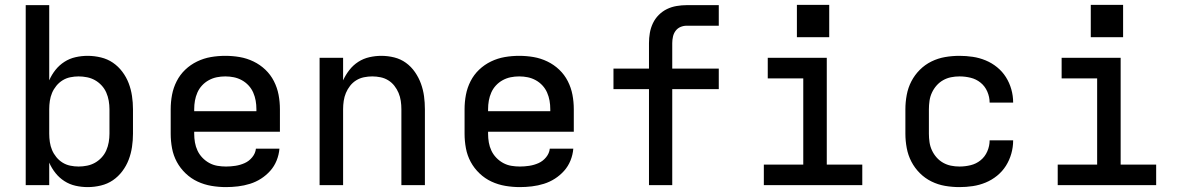

<svg xmlns="http://www.w3.org/2000/svg" viewBox="-20 -756 4840 784"><path d="M338 8Q313 8 288.5 2.5Q264 -3 243 -16.5Q222 -30 206.5 -49.5Q191 -69 181 -92V0H85V-735H181V-428Q191 -451 206.5 -470.5Q222 -490 243 -503.5Q264 -517 288.5 -522.5Q313 -528 338 -528Q365 -528 392 -521.5Q419 -515 441 -500Q463 -485 479.5 -463Q496 -441 505.5 -416Q515 -391 519 -364Q523 -337 523 -310V-210Q523 -183 519 -156Q515 -129 505.5 -104Q496 -79 479.5 -57Q463 -35 441 -20Q419 -5 392 1.5Q365 8 338 8ZM301 -76Q318 -76 335.5 -79.5Q353 -83 368 -91.5Q383 -100 395 -113Q407 -126 414 -142Q421 -158 424 -175.5Q427 -193 427 -210V-310Q427 -327 424 -344.5Q421 -362 414 -378Q407 -394 395 -407Q383 -420 368 -428.5Q353 -437 335.5 -440.5Q318 -444 301 -444Q284 -444 267 -440.5Q250 -437 235.5 -428Q221 -419 210 -405.5Q199 -392 192.5 -376.5Q186 -361 183.5 -344Q181 -327 181 -310V-210Q181 -193 183.5 -176Q186 -159 192.5 -143.5Q199 -128 210 -114.5Q221 -101 235.5 -92Q250 -83 267 -79.5Q284 -76 301 -76Z M903 8Q873 8 843.5 3Q814 -2 787 -14.5Q760 -27 738 -48Q716 -69 702 -95Q688 -121 682.5 -150.5Q677 -180 677 -210V-310Q677 -340 682.5 -369Q688 -398 701.5 -424.5Q715 -451 736.5 -471.5Q758 -492 785 -505Q812 -518 841 -523Q870 -528 900 -528Q930 -528 959 -523Q988 -518 1015 -505Q1042 -492 1063.5 -471.5Q1085 -451 1098.5 -424.5Q1112 -398 1117.5 -369Q1123 -340 1123 -310V-218H773V-210Q773 -192 776 -174.5Q779 -157 786.5 -141Q794 -125 806.5 -112Q819 -99 834.5 -90.5Q850 -82 867.5 -79Q885 -76 903 -76Q922 -76 941.5 -79Q961 -82 979 -90Q997 -98 1010 -114Q1023 -130 1025 -149H1121Q1119 -124 1109.5 -100.5Q1100 -77 1083.5 -58.5Q1067 -40 1046 -26.5Q1025 -13 1001 -5.5Q977 2 952 5Q927 8 903 8ZM773 -302H1027V-310Q1027 -328 1024 -345Q1021 -362 1014 -378Q1007 -394 995 -407Q983 -420 967.5 -428.5Q952 -437 935 -440.5Q918 -444 900 -444Q882 -444 865 -440.5Q848 -437 832.5 -428.5Q817 -420 805 -407Q793 -394 786 -378Q779 -362 776 -345Q773 -328 773 -310Z M1285 0V-520H1381V-428Q1391 -450 1406.5 -470Q1422 -490 1443 -503.5Q1464 -517 1488.5 -522.5Q1513 -528 1537 -528Q1564 -528 1590 -521.5Q1616 -515 1637.5 -499.5Q1659 -484 1674.5 -461.5Q1690 -439 1699 -414Q1708 -389 1711.5 -363Q1715 -337 1715 -310V0H1619V-310Q1619 -327 1616.5 -344Q1614 -361 1607.5 -376.5Q1601 -392 1590.5 -405.5Q1580 -419 1565.5 -428Q1551 -437 1534 -440.5Q1517 -444 1500 -444Q1483 -444 1466 -440.5Q1449 -437 1434.5 -428Q1420 -419 1409.5 -405.5Q1399 -392 1392.5 -376.5Q1386 -361 1383.5 -344Q1381 -327 1381 -310V0Z M2103 8Q2073 8 2043.5 3Q2014 -2 1987 -14.5Q1960 -27 1938 -48Q1916 -69 1902 -95Q1888 -121 1882.5 -150.5Q1877 -180 1877 -210V-310Q1877 -340 1882.5 -369Q1888 -398 1901.5 -424.5Q1915 -451 1936.5 -471.5Q1958 -492 1985 -505Q2012 -518 2041 -523Q2070 -528 2100 -528Q2130 -528 2159 -523Q2188 -518 2215 -505Q2242 -492 2263.5 -471.5Q2285 -451 2298.5 -424.5Q2312 -398 2317.5 -369Q2323 -340 2323 -310V-218H1973V-210Q1973 -192 1976 -174.5Q1979 -157 1986.5 -141Q1994 -125 2006.5 -112Q2019 -99 2034.5 -90.5Q2050 -82 2067.5 -79Q2085 -76 2103 -76Q2122 -76 2141.5 -79Q2161 -82 2179 -90Q2197 -98 2210 -114Q2223 -130 2225 -149H2321Q2319 -124 2309.5 -100.5Q2300 -77 2283.5 -58.5Q2267 -40 2246 -26.5Q2225 -13 2201 -5.5Q2177 2 2152 5Q2127 8 2103 8ZM1973 -302H2227V-310Q2227 -328 2224 -345Q2221 -362 2214 -378Q2207 -394 2195 -407Q2183 -420 2167.5 -428.5Q2152 -437 2135 -440.5Q2118 -444 2100 -444Q2082 -444 2065 -440.5Q2048 -437 2032.5 -428.5Q2017 -420 2005 -407Q1993 -394 1986 -378Q1979 -362 1976 -345Q1973 -328 1973 -310Z M2630 0V-392H2485V-476H2630V-580Q2630 -601 2633.5 -621.5Q2637 -642 2646 -661Q2655 -680 2670 -695Q2685 -710 2703.5 -719Q2722 -728 2743 -731.5Q2764 -735 2784 -735H2915V-651H2784Q2771 -651 2759 -646Q2747 -641 2739 -630.5Q2731 -620 2728 -606.5Q2725 -593 2725 -580V-476H2915V-392H2725V0Z M3099 0V-84H3260V-436H3115V-520H3356V-84H3501V0ZM3234 -604V-736H3366V-604Z M3898 8Q3868 8 3839 3Q3810 -2 3783.5 -15Q3757 -28 3736 -49Q3715 -70 3701.5 -96Q3688 -122 3682.5 -151.5Q3677 -181 3677 -210V-310Q3677 -339 3682.5 -368.5Q3688 -398 3701.5 -424Q3715 -450 3736 -471Q3757 -492 3783.5 -505Q3810 -518 3839 -523Q3868 -528 3898 -528Q3925 -528 3952 -524Q3979 -520 4004.5 -509.5Q4030 -499 4051.5 -481.5Q4073 -464 4087.5 -441Q4102 -418 4109.5 -391.5Q4117 -365 4117 -338Q4117 -337 4117 -337Q4117 -337 4117 -337H4021Q4021 -337 4021 -337Q4021 -337 4021 -337Q4021 -360 4011.5 -382Q4002 -404 3984 -418.5Q3966 -433 3943.5 -438.5Q3921 -444 3898 -444Q3880 -444 3863 -440.5Q3846 -437 3831 -428.5Q3816 -420 3804.5 -407Q3793 -394 3785.5 -378Q3778 -362 3775.5 -344.5Q3773 -327 3773 -310V-210Q3773 -193 3775.5 -175.5Q3778 -158 3785.5 -142Q3793 -126 3804.5 -113Q3816 -100 3831 -91.5Q3846 -83 3863 -79.5Q3880 -76 3898 -76Q3921 -76 3943.5 -81.5Q3966 -87 3984 -101.5Q4002 -116 4011.5 -138Q4021 -160 4021 -183Q4021 -183 4021 -183Q4021 -183 4021 -183H4117Q4117 -183 4117 -183Q4117 -183 4117 -182Q4117 -155 4109.5 -128.5Q4102 -102 4087.5 -79Q4073 -56 4051.5 -38.5Q4030 -21 4004.5 -10.5Q3979 0 3952 4Q3925 8 3898 8Z M4299 0V-84H4460V-436H4315V-520H4556V-84H4701V0ZM4434 -604V-736H4566V-604Z"/></svg>

Font: Iosevka SS04 Medium Extended
Style: Regular
Weight: 500
Width: 7
Monospace: yes
Designer: Belleve Invis
Foundry: Belleve Invis
Version: Version 19.0.0; ttfautohint (v1.8.4)